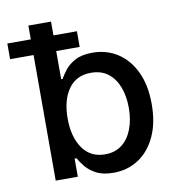

<svg xmlns="http://www.w3.org/2000/svg" viewBox="-112 -802 821 887"><g transform="rotate(-10 298.0 -358.0)"><path d="M79.9 0V-727.3H186.1V-457H192.5Q202.1 -474.1 219.3 -496.4Q236.5 -518.8 267.6 -535.7Q298.7 -552.6 349.1 -552.6Q415.1 -552.6 466.8 -519.2Q518.5 -485.8 548.3 -422.9Q578.1 -360.1 578.1 -271.7Q578.1 -183.6 548.7 -120.2Q519.2 -56.8 467.7 -23.1Q416.2 10.7 350.1 10.7Q300.4 10.7 269.2 -6Q237.9 -22.7 220 -45.1Q202.1 -67.5 192.5 -84.9H183.6V0ZM183.9 -272.7Q183.9 -186.8 220.9 -133.3Q257.8 -79.9 326.3 -79.9Q373.9 -79.9 406.1 -105.3Q438.2 -130.7 454.5 -174.4Q470.9 -218 470.9 -272.7Q470.9 -327.1 454.7 -369.9Q438.6 -412.6 406.6 -437.5Q374.6 -462.4 326.3 -462.4Q256.7 -462.4 220.3 -410.3Q183.9 -358.3 183.9 -272.7ZM-30.2 -589.1V-662.6H296.2V-589.1Z"/></g></svg>

Font: Inter UI Medium
Style: Regular
Weight: 500
Designer: Rasmus Andersson
Foundry: rsms
Version: 3.2;8d6f07862